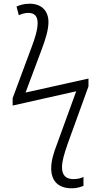

<svg xmlns="http://www.w3.org/2000/svg" viewBox="-20 -787 544 1031"><path d="M366.2 224.1C393.1 224.1 412.1 217.3 428.2 210.9V163.1C416 169.4 397.9 174.8 375 174.8C333.5 174.8 313 153.8 313 111.8C313 77.1 324.7 40 342.8 -13.2L455.1 -323.2V-365.2L117.2 -290L205.1 -524.9C225.1 -578.1 240.2 -627.9 240.2 -668.9C240.2 -727.5 204.1 -767.1 139.2 -767.1C105.5 -767.1 84 -758.3 68.8 -752L81.1 -705.1C94.2 -711.4 112.3 -717.8 131.8 -717.8C165.5 -717.8 182.1 -699.7 182.1 -663.1C182.1 -627.4 167 -579.6 150.9 -537.1L47.9 -259.8V-220.2L389.2 -296.9L286.1 -13.2C268.6 32.2 254.9 75.7 254.9 116.2C254.9 182.6 290 224.1 366.2 224.1Z"/></svg>

Font: Noto Reveo Sans
Style: Regular
Weight: 300
Designer: Monotype Design Team
Foundry: Monotype Imaging Inc.
Version: Version 2.007